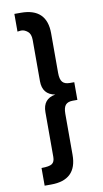

<svg xmlns="http://www.w3.org/2000/svg" viewBox="-99 -802 534 994"><g transform="rotate(-10 168.0 -305.5)"><path d="M86 146H52V53Q93 53 107.5 43Q122 33 122 7V-228Q122 -298 188 -309Q122 -321 122 -391V-608Q122 -639 105.5 -652.5Q89 -666 73 -666H70L52 -664V-757H86Q222 -757 222 -625V-417Q222 -383 234 -369Q246 -355 272 -355H296V-262H272Q246 -262 234 -248.5Q222 -235 222 -202V14Q222 146 86 146Z"/></g></svg>

Font: Montserrat Alternates
Style: Regular
Weight: 400
Designer: Julieta Ulanovsky
Foundry: Julieta Ulanovsky
Version: Version 2.001